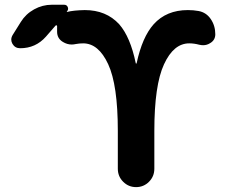

<svg xmlns="http://www.w3.org/2000/svg" viewBox="-20 -806 978 806"><path d="M768.6 -763.7Q792 -763.7 813.5 -759.8Q845.7 -753.9 864.7 -726.1Q883.8 -698.2 883.8 -662.1Q883.8 -637.7 862.3 -625Q848.6 -616.2 833 -616.2Q825.2 -616.2 816.4 -618.2Q794.9 -624 774.4 -624Q709 -624 668.5 -536.1Q627.9 -448.2 627.9 -256.8V-97.7Q627.9 -65.4 605.5 -43Q583 -20.5 551.3 -20.5Q519.5 -20.5 497.1 -43Q474.6 -65.4 474.6 -97.7V-256.8Q474.6 -449.2 434.1 -536.6Q393.6 -624 329.1 -624Q313.5 -624 297.9 -621.1Q289.1 -619.1 281.2 -619.1Q261.7 -619.1 244.1 -629.9Q219.7 -644.5 219.7 -672.9V-696.3Q219.7 -699.2 217.3 -699.7Q214.8 -700.2 212.9 -698.2L172.9 -652.3Q129.9 -603.5 64.5 -603.5Q43 -603.5 32.2 -622.1Q27.3 -630.9 27.3 -639.6Q27.3 -649.4 33.2 -659.2L67.4 -713.9Q87.9 -747.1 123 -766.6Q158.2 -786.1 197.3 -786.1H249Q260.7 -786.1 264.6 -775.9Q268.6 -765.6 260.7 -757.8Q259.8 -757.8 260.3 -756.8Q260.7 -755.9 261.7 -755.9Q288.1 -762.7 335.9 -763.7Q425.8 -763.7 480.5 -704.1Q527.3 -650.4 549.8 -541Q549.8 -539.1 551.8 -539.1Q553.7 -539.1 553.7 -541Q577.1 -650.4 625 -704.1Q678.7 -763.7 768.6 -763.7Z"/></svg>

Font: Gen Jyuu GothicX Bold
Style: Bold
Weight: 700
Designer: Ryoko NISHIZUKA (kana &amp; ideographs); Paul D. Hunt (Latin, Greek &amp; Cyrillic); Wenlong ZHANG (bopomofo); Sandoll C
Version: Version 1.058.20140828